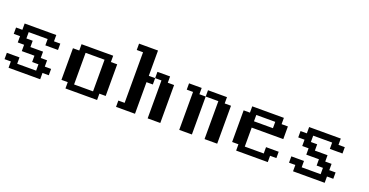

<svg xmlns="http://www.w3.org/2000/svg" viewBox="-32 -1481 4215 2194"><g transform="rotate(20 2075.5 -384.5)"><path d="M76.7 0V-76.7H0V-153.8H153.8V-76.7H384.3V-153.8H307.6V-230.5H153.8V-307.6H76.7V-384.3H0V-461.4H76.7V-538.1H461.4V-461.4H538.1V-384.3H384.3V-461.4H153.8V-384.3H230.5V-307.6H384.3V-230.5H461.4V-153.8H538.1V-76.7H461.4V0Z M1076.2 -76.7V-461.4H845.7V-76.7ZM768.6 0V-76.7H691.9V-461.4H768.6V-538.1H1153.3V-461.4H1230V-76.7H1153.3V0Z M1768.1 0V-461.4H1691.4V-538.1H1845.2V-461.4H1921.9V0ZM1383.8 0V-76.7H1460.4V-691.9H1383.8V-769H1614.3V-461.4H1691.4V-384.3H1614.3V0Z M2152.3 0V-461.4H2075.7V-538.1H2229.5V-461.4H2306.2V0ZM2460 0V-461.4H2306.2V-538.1H2537.1V-461.4H2613.8V0Z M3151.9 -384.3V-461.4H2921.4V-384.3ZM2844.2 0V-76.7H2767.6V-461.4H2844.2V-538.1H3229V-461.4H3305.7V-307.6H2921.4V-76.7H3151.9V-153.8H3305.7V-76.7H3229V0Z M3536.1 0V-76.7H3459.5V-153.8H3613.3V-76.7H3843.8V-153.8H3767.1V-230.5H3613.3V-307.6H3536.1V-384.3H3459.5V-461.4H3536.1V-538.1H3920.9V-461.4H3997.6V-384.3H3843.8V-461.4H3613.3V-384.3H3689.9V-307.6H3843.8V-230.5H3920.9V-153.8H3997.6V-76.7H3920.9V0Z"/></g></svg>

Font: Good Old DOS
Style: Regular
Weight: 400
Designer: Vasily Draigo
Foundry: Vasily Draigo
Version: 1.0